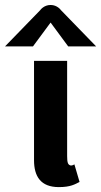

<svg xmlns="http://www.w3.org/2000/svg" viewBox="-62 -745 407 773"><path d="M141.7 -654.2 212.5 -558.3H325L183.3 -704.2C183.3 -704.2 169.2 -725 141.7 -725C114.2 -725 100 -704.2 100 -704.2L-41.7 -558.3H70.8ZM208.3 -500H75V-100C75 -35 101.7 8.3 175 8.3C222.5 8.3 240 -3.3 258.3 -12.5L237.5 -83.3C237.5 -83.3 228.3 -76.7 220.8 -79.2C211.7 -82.5 208.3 -90 208.3 -116.7Z"/></svg>

Font: BoonHome
Style: Bold
Weight: 700
Designer: Sungsit Sawaiwan
Foundry: Sungsit Sawaiwan
Version: Version 0.2